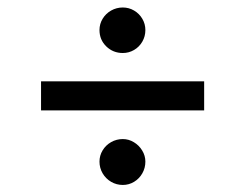

<svg xmlns="http://www.w3.org/2000/svg" viewBox="-20 -538 667 523"><path d="M536.1 -237.3H91.8V-316.4H536.1ZM251 -97.7Q251 -114.3 259.5 -128.4Q268.1 -142.6 282.7 -150.9Q297.4 -159.2 314.5 -159.2Q330.6 -159.2 344.7 -150.6Q358.9 -142.1 367.4 -127.9Q376 -113.8 376 -97.7Q376 -80.6 367.7 -65.9Q359.4 -51.3 345.2 -42.7Q331.1 -34.2 314.5 -34.2Q297.4 -34.2 282.7 -42.7Q268.1 -51.3 259.5 -65.9Q251 -80.6 251 -97.7ZM251 -456.1Q251 -472.7 259.5 -486.8Q268.1 -501 282.7 -509.3Q297.4 -517.6 314.5 -517.6Q331.1 -517.6 345.2 -509.3Q359.4 -501 367.7 -486.8Q376 -472.7 376 -456.1Q376 -439 367.7 -424.6Q359.4 -410.2 345.2 -401.9Q331.1 -393.6 314.5 -393.6Q288.1 -393.6 269.5 -411.6Q251 -429.7 251 -456.1Z"/></svg>

Font: Pretendard JP
Style: Regular
Weight: 400
Designer: Base glyphs from Inter by Rasmus Andersson; Hangeul glyphs from Noto Sans CJK(Source Han Sans) by Jang Soo-young and Kan
Foundry: Kil Hyung-jin
Version: Version 1.309